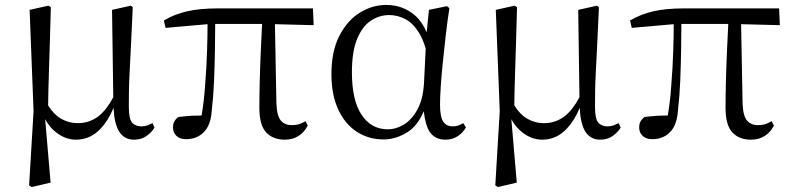

<svg xmlns="http://www.w3.org/2000/svg" viewBox="-20 -551 3206 778"><path d="M98 200 116 -101 100 -511 176 -528 186 -522Q184 -440 182 -378.5Q180 -317 178.5 -269Q177 -221 176 -181Q175 -152 175 -124Q198 -87 226 -71Q258 -52 296 -52Q342 -52 379 -80Q412 -106 439 -157L434 -511L510 -528L518 -522Q514 -436 511 -372.5Q508 -309 505.5 -263.5Q503 -218 502.5 -183.5Q502 -149 502 -119Q502 -70 515 -54.5Q528 -39 553 -39Q567 -39 577.5 -43Q588 -47 598 -52L606 -34Q594 -14 573 0.5Q552 15 523 15Q483 15 462 -19Q443 -51 440 -114Q419 -63 388 -30Q346 15 288 15Q245 15 207 -15Q180 -36 163 -68L185 189L108 207Z M734 13Q709 13 695 -0.5Q681 -14 681 -34Q681 -49 686.5 -59Q692 -69 703 -77Q728 -80 756 -82Q775 -83 797 -83Q807 -144 811 -204Q817 -277 819 -346Q821 -401 821 -453L651 -438L644 -468Q688 -494 739.5 -505.5Q791 -517 862 -517H1248L1251 -449L1094 -453L1100 -132Q1102 -81 1118 -62.5Q1134 -44 1162 -44Q1181 -44 1193.5 -48.5Q1206 -53 1218 -60L1227 -42Q1213 -15 1189.5 0Q1166 15 1134 15Q1086 15 1058.5 -14.5Q1031 -44 1031 -114Q1031 -163 1032.5 -223Q1034 -283 1037 -349Q1040 -401 1042 -454H852Q852 -405 851 -355Q850 -290 847.5 -226Q845 -162 838 -102Q834 -44 806 -15.5Q778 13 734 13Z M1534 14Q1474 14 1426 -17Q1378 -48 1350.5 -107.5Q1323 -167 1323 -251Q1323 -344 1355.5 -406.5Q1388 -469 1438.5 -500Q1489 -531 1545 -531Q1612 -531 1661 -489Q1690 -464 1709 -420L1718 -511L1791 -526L1801 -518Q1793 -467 1786.5 -410.5Q1780 -354 1774.5 -300Q1769 -246 1766 -201Q1763 -156 1763 -127Q1763 -77 1776 -58Q1789 -39 1814 -39Q1827 -39 1837 -42.5Q1847 -46 1857 -52L1868 -35Q1856 -13 1834.5 1Q1813 15 1785 15Q1743 15 1721 -17Q1704 -43 1697 -100Q1674 -45 1635 -18Q1586 14 1534 14ZM1705 -354Q1694 -392 1678 -418Q1654 -457 1622.5 -473.5Q1591 -490 1557 -490Q1517 -490 1482.5 -467Q1448 -444 1427 -393Q1406 -342 1406 -258Q1406 -145 1445 -86Q1484 -27 1552 -27Q1584 -27 1616 -46Q1648 -65 1671 -106.5Q1694 -148 1698 -213Z M1987 200 2005 -101 1989 -511 2065 -528 2075 -522Q2073 -440 2071 -378.5Q2069 -317 2067.5 -269Q2066 -221 2065 -181Q2064 -152 2064 -124Q2087 -87 2115 -71Q2147 -52 2185 -52Q2231 -52 2268 -80Q2301 -106 2328 -157L2323 -511L2399 -528L2407 -522Q2403 -436 2400 -372.5Q2397 -309 2394.5 -263.5Q2392 -218 2391.5 -183.5Q2391 -149 2391 -119Q2391 -70 2404 -54.5Q2417 -39 2442 -39Q2456 -39 2466.5 -43Q2477 -47 2487 -52L2495 -34Q2483 -14 2462 0.5Q2441 15 2412 15Q2372 15 2351 -19Q2332 -51 2329 -114Q2308 -63 2277 -30Q2235 15 2177 15Q2134 15 2096 -15Q2069 -36 2052 -68L2074 189L1997 207Z M2623 13Q2598 13 2584 -0.5Q2570 -14 2570 -34Q2570 -49 2575.5 -59Q2581 -69 2592 -77Q2617 -80 2645 -82Q2664 -83 2686 -83Q2696 -144 2700 -204Q2706 -277 2708 -346Q2710 -401 2710 -453L2540 -438L2533 -468Q2577 -494 2628.5 -505.5Q2680 -517 2751 -517H3137L3140 -449L2983 -453L2989 -132Q2991 -81 3007 -62.5Q3023 -44 3051 -44Q3070 -44 3082.5 -48.5Q3095 -53 3107 -60L3116 -42Q3102 -15 3078.5 0Q3055 15 3023 15Q2975 15 2947.5 -14.5Q2920 -44 2920 -114Q2920 -163 2921.5 -223Q2923 -283 2926 -349Q2929 -401 2931 -454H2741Q2741 -405 2740 -355Q2739 -290 2736.5 -226Q2734 -162 2727 -102Q2723 -44 2695 -15.5Q2667 13 2623 13Z"/></svg>

Font: Early Summer Mincho
Style: Regular
Weight: 400
Designer: GuiWonder
Version: Version 1.002